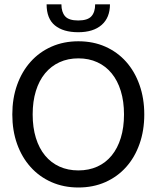

<svg xmlns="http://www.w3.org/2000/svg" viewBox="-20 -834 702 861"><path d="M35.2 0ZM627 -320.8Q627 -248.5 605.7 -188.5Q584.5 -128.4 545.7 -85Q506.8 -41.5 452.4 -17.3Q397.9 6.8 331.5 6.8Q265.6 6.8 210.9 -17.3Q156.2 -41.5 117.2 -85Q78.1 -128.4 56.6 -188.5Q35.2 -248.5 35.2 -320.8Q35.2 -392.6 56.6 -452.9Q78.1 -513.2 117.2 -556.9Q156.2 -600.6 210.9 -624.8Q265.6 -648.9 331.5 -648.9Q397.9 -648.9 452.4 -624.8Q506.8 -600.6 545.7 -556.9Q584.5 -513.2 605.7 -452.9Q627 -392.6 627 -320.8ZM536.1 -320.8Q536.1 -379.4 521.7 -426Q507.3 -472.7 480.7 -505.1Q454.1 -537.6 416.3 -554.9Q378.4 -572.3 331.5 -572.3Q284.7 -572.3 246.8 -554.9Q209 -537.6 182.1 -505.1Q155.3 -472.7 140.9 -426Q126.5 -379.4 126.5 -320.8Q126.5 -262.2 140.9 -215.6Q155.3 -168.9 182.1 -136.5Q209 -104 246.8 -86.9Q284.7 -69.8 331.5 -69.8Q378.4 -69.8 416.3 -86.9Q454.1 -104 480.7 -136.5Q507.3 -168.9 521.7 -215.6Q536.1 -262.2 536.1 -320.8ZM330.6 -689.5Q263.7 -689.5 226.3 -720Q189 -750.5 189 -814.5H255.4Q255.4 -779.8 272 -761Q288.6 -742.2 330.6 -742.2Q373 -742.2 389.9 -761Q406.7 -779.8 406.7 -814.5H473.1Q473.1 -754.9 435.8 -722.2Q398.4 -689.5 330.6 -689.5Z"/></svg>

Font: Carlito
Style: Regular
Weight: 400
Designer: Lukasz Dziedzic
Foundry: tyPoland Lukasz Dziedzic
Version: Version 1.104